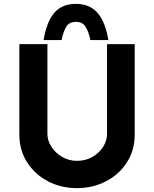

<svg xmlns="http://www.w3.org/2000/svg" viewBox="-20 -964 796 992"><path d="M225 -272Q225 -237 246 -205Q267 -173 301.5 -153Q336 -133 377 -133Q422 -133 457 -153Q492 -173 512.5 -205Q533 -237 533 -272V-736H676V-269Q676 -188 636 -125.5Q596 -63 528 -27.5Q460 8 377 8Q295 8 227.5 -27.5Q160 -63 120 -125.5Q80 -188 80 -269V-736H225ZM372 -944Q443 -944 483.5 -898Q524 -852 540 -757H447Q438 -800 422.5 -825.5Q407 -851 372 -851Q337 -851 322 -825.5Q307 -800 298 -757H205Q222 -855 262 -899.5Q302 -944 372 -944Z"/></svg>

Font: Reem Kufi
Style: Bold
Weight: 700
Designer: Khaled Hosny
Version: Version 1.001